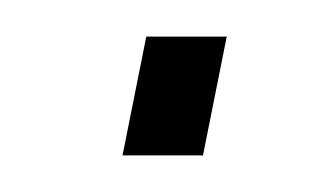

<svg xmlns="http://www.w3.org/2000/svg" viewBox="-20 -352 172 105"><path d="M47 -267 60 -332H104L91 -267Z"/></svg>

Font: Saira Condensed Thin
Style: Italic
Weight: 250
Width: 3
Italic angle: -12°
Designer: Hector Gatti with collaboration of the Omnibus-Type team
Foundry: Omnibus-Type
Version: Version 1.101